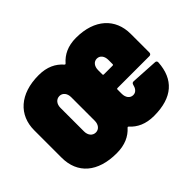

<svg xmlns="http://www.w3.org/2000/svg" viewBox="-115 -721 926 926"><g transform="rotate(-45 348.0 -258.5)"><path d="M678 -224V-352C678 -455 605 -525 478 -525C422 -525 383 -505 355 -473C352 -470 350 -470 347 -473C319 -505 280 -525 223 -525C94 -525 20 -455 20 -352V-165C20 -57 94 8 223 8C280 8 319 -11 347 -42C350 -45 352 -45 355 -42C383 -11 422 8 478 8C605 8 668 -52 675 -159C676 -167 671 -172 664 -172L526 -180C519 -180 515 -177 513 -170C509 -152 499 -134 478 -134C457 -134 443 -152 443 -178V-207C443 -210 445 -212 448 -212H666C673 -212 678 -217 678 -224ZM259 -339V-178C259 -152 244 -134 223 -134C201 -134 186 -152 186 -178V-339C186 -365 201 -383 223 -383C244 -383 259 -365 259 -339ZM478 -383C499 -383 513 -365 513 -339V-310C513 -307 511 -305 508 -305H448C445 -305 443 -307 443 -310V-339C443 -365 457 -383 478 -383Z"/></g></svg>

Font: Barlow Condensed ExtraBold
Style: Regular
Weight: 800
Width: 3
Designer: Jeremy Tribby
Foundry: Tribby Type
Version: Version 1.422;hotconv 1.0.109;makeotfexe 2.5.65596